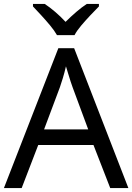

<svg xmlns="http://www.w3.org/2000/svg" viewBox="-20 -964 679 984"><path d="M545 0 459 -221H176L91 0H0L279 -717H360L638 0ZM352 -517Q349 -525 342 -546Q335 -567 328.5 -589.5Q322 -612 318 -624Q311 -593 302 -563.5Q293 -534 287 -517L206 -301H432ZM272 -784Q259 -807 237 -833.5Q215 -860 191 -886Q167 -912 149 -931V-944H209Q235 -927 263 -903Q291 -879 316 -852Q343 -879 371 -903Q399 -927 425 -944H487V-931Q468 -912 443.5 -886Q419 -860 396.5 -833.5Q374 -807 362 -784Z"/></svg>

Font: Noto Sans Anatolian Hieroglyphs
Style: Regular
Weight: 400
Designer: Monotype Design Team
Foundry: Monotype Imaging Inc.
Version: Version 2.001; ttfautohint (v1.8.4.7-5d5b)